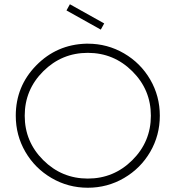

<svg xmlns="http://www.w3.org/2000/svg" viewBox="-20 -879 824 901"><path d="M308 -859 469 -769 453 -740 292 -830ZM453 -740ZM469 -769ZM384 -674Q384 -674 392 -674Q484 -674 562 -628.5Q640 -583 685 -505.5Q730 -428 730 -336Q730 -244 685 -166.5Q640 -89 562 -43.5Q484 2 392 2Q300 2 222 -43.5Q144 -89 99 -166.5Q54 -244 54 -336Q54 -474 150 -572Q246 -670 384 -674ZM601 -544.5Q514 -631 392 -631Q270 -631 183 -544.5Q96 -458 96 -336Q96 -214 183 -127.5Q270 -41 392 -41Q514 -41 601 -127.5Q688 -214 688 -336Q688 -458 601 -544.5Z"/></svg>

Font: HiLo-Deco
Style: Deco
Weight: 500
Version: Version 001.000